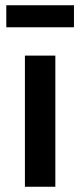

<svg xmlns="http://www.w3.org/2000/svg" viewBox="-20 -712 306 732"><path d="M191 0H75V-500H191ZM262 -608H4V-692H262Z"/></svg>

Font: Wix Madefor Text SemiBold
Style: Regular
Weight: 600
Designer: Dalton Maag Ltd
Foundry: Dalton Maag Ltd
Version: Version 3.100